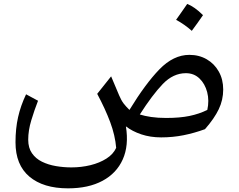

<svg xmlns="http://www.w3.org/2000/svg" viewBox="-20 -707 1246 1003"><path d="M821.8 10.7Q765.6 10.7 718.3 -5.1Q670.9 -21 637.7 -46.9Q653.8 53.2 621.3 125.7Q588.9 198.2 515.6 237.5Q442.4 276.9 335.4 276.9Q206.1 276.9 133.5 215.6Q61 154.3 61 36.6Q61 -35.6 74.5 -95.2Q87.9 -154.8 116.2 -214.4L178.7 -180.7Q159.2 -130.9 143.3 -78.1Q127.4 -25.4 127.4 22.9Q127.4 65.4 147 93.5Q166.5 121.6 199.2 137.7Q231.9 153.8 272 160.6Q312 167.5 352.5 167.5Q404.8 167.5 452.6 155.8Q500.5 144 536.1 121.3Q571.8 98.6 586.9 65.4Q581.5 0.5 555.9 -68.4Q530.3 -137.2 487.8 -216.8L560.5 -308.1L602.5 -208.5Q613.8 -182.1 625.7 -166.5Q637.7 -150.9 656.2 -132.8Q739.3 -269 812.7 -344.7Q886.2 -420.4 969.2 -420.4Q1020 -420.4 1060.1 -397.2Q1100.1 -374 1123 -333Q1146 -292 1146 -239.3Q1146 -185.1 1122.8 -136.5Q1099.6 -87.9 1050.8 -32.2Q994.6 -11.7 938.5 -0.5Q882.3 10.7 821.8 10.7ZM1063 -132.8Q1073.7 -181.6 1062.3 -225.6Q1050.8 -269.5 1022 -297.1Q993.2 -324.7 951.2 -324.7Q884.8 -324.7 830.3 -268.1Q775.9 -211.4 710.4 -108.9Q734.9 -101.1 769.5 -95.9Q804.2 -90.8 848.1 -90.8Q919.4 -90.8 970 -101.3Q1020.5 -111.8 1063 -132.8ZM958 -686.5Q996.1 -671.9 1040.5 -627.9Q1026.4 -607.4 1012 -587.2Q997.6 -566.9 981.9 -545.9Q944.8 -579.1 899.9 -603.5Q915 -625 929.2 -645Q943.4 -665 958 -686.5Z"/></svg>

Font: Pinar-DS2-FD Medium
Style: Regular
Weight: 500
Designer: Amin Abedi
Version: Version 3.000